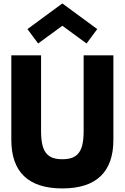

<svg xmlns="http://www.w3.org/2000/svg" viewBox="-20 -1068 716 1103"><path d="M338.2 14.5Q192.3 14.5 118.6 -55.7Q45 -125.9 45 -265V-750H215.9V-315.5Q215.9 -270.9 222.5 -240Q229.1 -209.1 243.9 -189.8Q258.6 -170.5 281.8 -161.8Q305 -153.2 338.2 -153.2Q371.4 -153.2 394.5 -161.8Q417.7 -170.5 432.5 -189.8Q447.3 -209.1 453.9 -240Q460.5 -270.9 460.5 -315.5V-750H631.4V-265Q631.4 -125.9 557.7 -55.7Q484.1 14.5 338.2 14.5ZM199.1 -818.2 137.7 -900.9 338.2 -1048.2 538.6 -900.9 477.3 -818.2 338.2 -920Z"/></svg>

Font: Spartan ExtBd
Style: Regular
Weight: 800
Designer: Matt Bailey, Mirko Velimirovic
Foundry: Matt Bailey
Version: Version 1.005